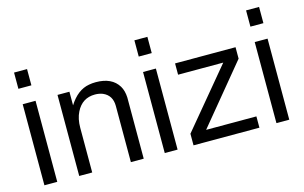

<svg xmlns="http://www.w3.org/2000/svg" viewBox="-89 -964 1901 1199"><g transform="rotate(-15 861.0 -364.5)"><path d="M150 -524V0H67V-524ZM150 -729V-624H66V-729Z M292 -524H369V-436Q423 -522 499 -535Q509 -537 520 -538Q531 -539 543 -539Q647 -539 689 -470Q707 -440 709 -396V0H626V-363Q626 -432 568 -457Q545 -466 518 -466Q435 -466 397 -389Q376 -347 376 -289V0H292Z M928 -524V0H845V-524ZM928 -729V-624H844V-729Z M1443 -524V-450L1132 -73H1457V0H1031V-75L1344 -451H1052V-524Z M1650 -524V0H1567V-524ZM1650 -729V-624H1566V-729Z"/></g></svg>

Font: Ekushey Lal Sabuj Normal
Style: Regular
Weight: 400
Designer: Al Mamun Sumon
Foundry: Al Mamun Sumon
Version: Version 1.0